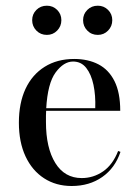

<svg xmlns="http://www.w3.org/2000/svg" viewBox="-20 -631 477 663"><path d="M227.4 11.3Q173.4 11.3 132.3 -15.3Q91.1 -41.9 68.1 -91.1Q45.2 -140.3 45.2 -207.3Q45.2 -275 68.1 -324.2Q91.1 -373.4 134.3 -400.4Q177.4 -427.4 236.3 -427.4Q283.9 -427.4 319.8 -408.9Q355.6 -390.3 375.4 -350.8Q395.2 -311.3 395.2 -248.4H105.6L104.8 -257.3H308.9Q310.5 -301.6 302.8 -337.9Q295.2 -374.2 277.8 -396.4Q260.5 -418.5 232.3 -418.5Q200 -418.5 172.2 -381Q144.4 -343.5 139.5 -255.6V-254Q138.7 -242.7 138.7 -231.5Q138.7 -220.2 138.7 -209.7Q138.7 -120.2 171 -68.1Q203.2 -16.1 262.1 -16.1Q302.4 -16.1 335.9 -39.1Q369.4 -62.1 387.9 -109.7L396 -106.5Q377.4 -50.8 333.1 -19.8Q288.7 11.3 227.4 11.3ZM317.7 -510.5Q296 -510.5 281.5 -525.4Q266.9 -540.3 266.9 -561.3Q266.9 -582.3 281.5 -596.8Q296 -611.3 317.7 -611.3Q338.7 -611.3 353.2 -596.8Q367.7 -582.3 367.7 -561.3Q367.7 -540.3 353.2 -525.4Q338.7 -510.5 317.7 -510.5ZM141.9 -510.5Q120.2 -510.5 105.6 -525.4Q91.1 -540.3 91.1 -561.3Q91.1 -582.3 105.6 -596.8Q120.2 -611.3 141.9 -611.3Q162.9 -611.3 177.4 -596.8Q191.9 -582.3 191.9 -561.3Q191.9 -540.3 177.4 -525.4Q162.9 -510.5 141.9 -510.5Z"/></svg>

Font: Playfair 144pt SemiCondensed Medium
Style: Regular
Weight: 500
Width: 4
Designer: Claus Eggers Sørensen
Foundry: Claus Eggers Sørensen
Version: Version 2.203